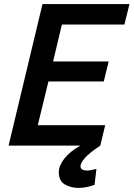

<svg xmlns="http://www.w3.org/2000/svg" viewBox="-20 -713 654 940"><path d="M365 207Q327 207 297.5 190Q268 173 268 130Q268 98 295 63.5Q322 29 373 0H22L188 -693H614L589 -593H283L240 -412H512L488 -314H217L165 -100H495L471 0Q418 35 396 60Q374 85 374 101Q374 112 383.5 117Q393 122 407 122Q419 122 432 118.5Q445 115 452 114L443 192Q426 198 406 202.5Q386 207 365 207Z"/></svg>

Font: Ubuntu Sans SemiBold
Style: Italic
Weight: 600
Italic angle: -13.5°
Designer: Dalton Maag Ltd
Foundry: Dalton Maag Ltd
Version: Version 1.006